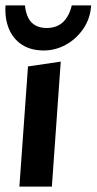

<svg xmlns="http://www.w3.org/2000/svg" viewBox="-32 -694 359 714"><path d="M40.1 0 72.1 -446.9 193.9 -464.9 160.9 0ZM130.9 -506.3Q83 -506.3 50 -527.5Q17.1 -548.8 1.2 -586.9Q-14.6 -624.9 -11.5 -673.9H60.7Q63.6 -646.5 73.1 -627.7Q82.6 -608.9 100 -599.4Q117.5 -589.9 141.6 -589.9Q178.5 -589.9 201.7 -611.2Q224.9 -632.4 234.9 -673.9H307Q303.9 -624.9 277.7 -586.9Q251.6 -548.8 212.6 -527.5Q173.7 -506.3 130.9 -506.3Z"/></svg>

Font: Ancizar Sans Thin
Style: Italic
Weight: 100
Italic angle: -4°
Designer: Cesar Puertas, Viviana Monsalve, Julian Moncada, Julian Prieto, Jose Castro, Mariel Hernandez, Felipe Aragon, Sara Alarc
Version: Version 8.100